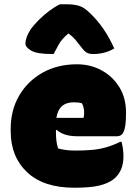

<svg xmlns="http://www.w3.org/2000/svg" viewBox="-20 -865 640 899"><path d="M340 -564Q404 -564 456 -535.5Q508 -507 539 -456.5Q570 -406 570 -339V-336Q570 -287 564 -263.5Q558 -240 548.5 -233.5Q539 -227 528 -227H344Q307 -227 283 -235.5Q259 -244 245 -257L242 -256V-244Q242 -225 244 -206.5Q246 -188 252 -170Q288 -160 330 -160Q375 -160 409.5 -163Q444 -166 476 -175Q508 -184 543 -201H549Q554 -182 556 -166Q558 -150 558 -132Q558 -63 512 -26Q486 -6 444.5 4Q403 14 328 14Q184 14 107 -58.5Q30 -131 30 -251V-261Q30 -349 69.5 -417Q109 -485 179 -524.5Q249 -564 340 -564ZM325 -386Q255 -386 244 -313H371Q374 -322 374 -336Q374 -365 363 -382Q347 -386 325 -386ZM261 -845H290Q327 -845 351 -837.5Q375 -830 403 -802Q471 -737 515 -638Q471 -612 416 -612Q395 -612 383 -620.5Q371 -629 355 -651Q344 -666 332.5 -679.5Q321 -693 301 -708H300Q269 -682 255.5 -657.5Q242 -633 231 -612H225Q153 -612 126 -628Q99 -644 99 -661Q99 -674 104.5 -690Q110 -706 122 -725Q137 -747 161 -771Q185 -795 212 -815Q239 -835 261 -845Z"/></svg>

Font: Recursive Mn Csl St XBk
Style: Regular
Weight: 1000
Monospace: yes
Version: Version 1.079;hotconv 1.0.112;makeotfexe 2.5.65598; ttfautoh